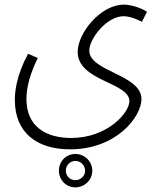

<svg xmlns="http://www.w3.org/2000/svg" viewBox="-20 -414 677 828"><path d="M44 17C44 159 140 230 282 230C483 230 590 89 590 13C590 -93 365 -105 365 -196C365 -246 439 -344 513 -344C539 -344 571 -331 592 -320L614 -363C595 -376 552 -394 514 -394C414 -394 315 -272 315 -190C315 -64 538 -59 538 22C538 73 442 181 287 181C176 181 94 130 94 13C94 -39 111 -99 143 -164L101 -182C50 -87 44 -18 44 17ZM305 394C345 394 378 362 378 322C378 282 345 250 305 250C265 250 234 282 234 322C234 362 265 394 305 394ZM305 363C282 363 264 345 264 322C264 299 282 280 305 280C328 280 347 299 347 322C347 345 328 363 305 363Z"/></svg>

Font: Noto Sans Arabic ExtCond Light
Style: Regular
Weight: 300
Width: 2
Designer: Monotype Design Team, Nadine Chahine, Nizar Qandah and Khaled Hosny
Foundry: Monotype Imaging Inc.
Version: Version 2.012